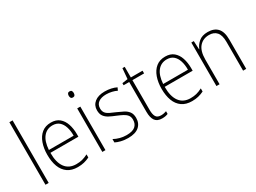

<svg xmlns="http://www.w3.org/2000/svg" viewBox="-46 -1386 2691 2021"><g transform="rotate(-30 1300.0 -375.0)"><path d="M121 0H82V-760H121Z M457 -539Q520 -539 559 -506.5Q598 -474 616.5 -419Q635 -364 635 -297V-265H295Q294 -149 339.5 -87Q385 -25 473 -25Q513 -25 545 -33Q577 -41 616 -61V-23Q583 -7 548.5 1.5Q514 10 472 10Q398 10 350 -24Q302 -58 279 -119Q256 -180 256 -262Q256 -341 278.5 -404Q301 -467 345.5 -503Q390 -539 457 -539ZM457 -505Q388 -505 345.5 -453Q303 -401 296 -299H597Q598 -358 583 -405Q568 -452 537 -478.5Q506 -505 457 -505Z M792 -725Q810 -725 816.5 -714.5Q823 -704 823 -688Q823 -672 816 -661.5Q809 -651 792 -651Q776 -651 769 -661.5Q762 -672 762 -688Q762 -704 769 -714.5Q776 -725 792 -725ZM811 -529V0H773V-529Z M1261 -133Q1261 -67 1216.5 -28.5Q1172 10 1084 10Q1036 10 997 0Q958 -10 933 -23V-64Q965 -46 1004 -35.5Q1043 -25 1084 -25Q1157 -25 1190 -53.5Q1223 -82 1223 -133Q1223 -167 1206.5 -188Q1190 -209 1160.5 -224.5Q1131 -240 1092 -256Q1049 -273 1015.5 -290.5Q982 -308 962.5 -335Q943 -362 943 -407Q943 -467 987.5 -503Q1032 -539 1111 -539Q1152 -539 1188 -531Q1224 -523 1252 -509L1237 -476Q1212 -489 1178 -497Q1144 -505 1110 -505Q1050 -505 1015.5 -480Q981 -455 981 -407Q981 -374 996.5 -353.5Q1012 -333 1041 -319Q1070 -305 1109 -289Q1150 -271 1184.5 -253.5Q1219 -236 1240 -208Q1261 -180 1261 -133Z M1502 -24Q1521 -24 1538 -27.5Q1555 -31 1568 -36V-3Q1554 3 1537 6.5Q1520 10 1497 10Q1437 10 1411.5 -26.5Q1386 -63 1386 -133V-496H1318V-521L1386 -531L1397 -658H1425V-529H1567V-496H1425V-135Q1425 -80 1441.5 -52Q1458 -24 1502 -24Z M1846 -539Q1909 -539 1948 -506.5Q1987 -474 2005.5 -419Q2024 -364 2024 -297V-265H1684Q1683 -149 1728.5 -87Q1774 -25 1862 -25Q1902 -25 1934 -33Q1966 -41 2005 -61V-23Q1972 -7 1937.5 1.5Q1903 10 1861 10Q1787 10 1739 -24Q1691 -58 1668 -119Q1645 -180 1645 -262Q1645 -341 1667.5 -404Q1690 -467 1734.5 -503Q1779 -539 1846 -539ZM1846 -505Q1777 -505 1734.5 -453Q1692 -401 1685 -299H1986Q1987 -358 1972 -405Q1957 -452 1926 -478.5Q1895 -505 1846 -505Z M2363 -539Q2440 -539 2481 -495Q2522 -451 2522 -356V0H2484V-351Q2484 -431 2451.5 -468Q2419 -505 2360 -505Q2286 -505 2242 -454Q2198 -403 2198 -300V0H2160V-529H2190L2195 -426H2198Q2214 -470 2254 -504.5Q2294 -539 2363 -539Z"/></g></svg>

Font: Noto Sans Lao Looped SemiCondensed ExtraLight
Style: Regular
Weight: 200
Width: 4
Designer: Mark Frömberg, Ben Mitchell
Foundry: The Fontpad Ltd
Version: Version 1.002; ttfautohint (v1.8.4.7-5d5b)